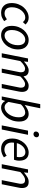

<svg xmlns="http://www.w3.org/2000/svg" viewBox="1374 -2126 764 3553"><g transform="rotate(90 1756.5 -350.0)"><path d="M37 -183Q37 -251 59.5 -308.5Q82 -366 119.5 -408Q157 -450 206 -474Q255 -498 308 -498Q352 -498 382 -481Q412 -464 434 -439L389 -391Q370 -414 351 -424.5Q332 -435 303 -435Q267 -435 233 -415Q199 -395 172.5 -361.5Q146 -328 130.5 -283Q115 -238 115 -188Q115 -122 143.5 -87Q172 -52 230 -52Q262 -52 288.5 -65Q315 -78 338 -95L372 -45Q346 -25 308 -6.5Q270 12 216 12Q136 12 86.5 -38.5Q37 -89 37 -183Z M632 12Q553 12 506 -40Q459 -92 459 -183Q459 -252 481 -310Q503 -368 540 -409.5Q577 -451 624 -474.5Q671 -498 721 -498Q800 -498 847.5 -446Q895 -394 895 -303Q895 -234 872.5 -176Q850 -118 813.5 -76.5Q777 -35 729.5 -11.5Q682 12 632 12ZM713 -435Q680 -435 648 -415.5Q616 -396 591 -362.5Q566 -329 551 -284Q536 -239 536 -188Q536 -122 562.5 -87Q589 -52 640 -52Q674 -52 705.5 -71.5Q737 -91 762 -124Q787 -157 802 -202Q817 -247 817 -298Q817 -364 790.5 -399.5Q764 -435 713 -435Z M1062 -486H1125L1118 -413H1122Q1160 -449 1202 -473.5Q1244 -498 1282 -498Q1311 -498 1331 -490.5Q1351 -483 1364 -470.5Q1377 -458 1384 -440.5Q1391 -423 1394 -403Q1441 -448 1484.5 -473Q1528 -498 1566 -498Q1627 -498 1654 -466Q1681 -434 1681 -377Q1681 -360 1679 -345Q1677 -330 1673 -310L1611 0H1534L1595 -300Q1599 -320 1601 -332Q1603 -344 1603 -357Q1603 -432 1532 -432Q1511 -432 1475 -411Q1439 -390 1395 -344L1326 0H1250L1310 -300Q1314 -320 1316 -332Q1318 -344 1318 -357Q1318 -432 1248 -432Q1226 -432 1190 -411Q1154 -390 1111 -344L1042 0H966Z M1765 0 1907 -712H1984L1945 -522L1923 -426H1925Q1961 -455 2003 -476.5Q2045 -498 2090 -498Q2154 -498 2192 -453Q2230 -408 2230 -322Q2230 -252 2208 -191Q2186 -130 2149.5 -85Q2113 -40 2065.5 -14Q2018 12 1968 12Q1929 12 1898.5 -8Q1868 -28 1851 -61H1848L1828 0ZM2062 -434Q2028 -434 1987.5 -413Q1947 -392 1912 -355L1866 -124Q1886 -86 1911 -69Q1936 -52 1965 -52Q2001 -52 2035 -73.5Q2069 -95 2094.5 -131Q2120 -167 2135.5 -213.5Q2151 -260 2151 -311Q2151 -373 2127.5 -403.5Q2104 -434 2062 -434Z M2398 -486H2475L2377 0H2301ZM2463 -587Q2443 -587 2428.5 -598.5Q2414 -610 2414 -632Q2414 -657 2431.5 -673.5Q2449 -690 2472 -690Q2492 -690 2506.5 -678Q2521 -666 2521 -644Q2521 -619 2503.5 -603Q2486 -587 2463 -587Z M2544 -191Q2544 -260 2567 -316.5Q2590 -373 2626.5 -413.5Q2663 -454 2709.5 -476Q2756 -498 2804 -498Q2845 -498 2873.5 -484.5Q2902 -471 2920 -447.5Q2938 -424 2946 -391.5Q2954 -359 2954 -322Q2954 -293 2948 -267Q2942 -241 2937 -227H2621Q2614 -180 2622 -146.5Q2630 -113 2648.5 -91Q2667 -69 2694 -59Q2721 -49 2753 -49Q2782 -49 2810.5 -61.5Q2839 -74 2862 -91L2892 -40Q2863 -19 2823 -3.5Q2783 12 2735 12Q2648 12 2596 -40.5Q2544 -93 2544 -191ZM2884 -279Q2886 -291 2887.5 -303Q2889 -315 2889 -329Q2889 -350 2884 -369.5Q2879 -389 2868 -404Q2857 -419 2839 -428Q2821 -437 2795 -437Q2768 -437 2742.5 -426Q2717 -415 2695 -394Q2673 -373 2655.5 -344Q2638 -315 2629 -279Z M3115 -486H3178L3171 -413H3175Q3217 -449 3258 -473.5Q3299 -498 3345 -498Q3407 -498 3433.5 -466Q3460 -434 3460 -377Q3460 -360 3458.5 -345Q3457 -330 3452 -310L3390 0H3314L3374 -300Q3378 -320 3380 -332Q3382 -344 3382 -357Q3382 -394 3365 -413Q3348 -432 3310 -432Q3281 -432 3245.5 -411Q3210 -390 3164 -344L3095 0H3019Z"/></g></svg>

Font: mr_Source Sans Pro
Style: Italic
Weight: 400
Italic angle: -11°
Designer: Paul D. Hunt
Foundry: Adobe Systems Incorporated
Version: Version 1.036;July 10, 2024;FontCreator 11.5.0.2430 64-bit